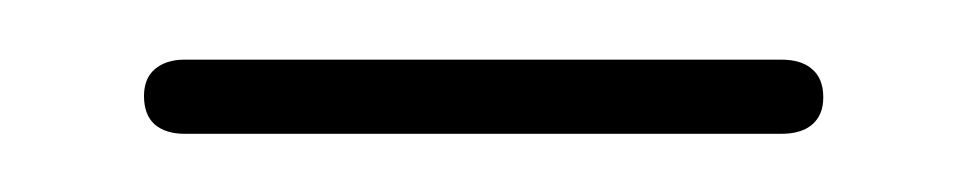

<svg xmlns="http://www.w3.org/2000/svg" viewBox="-20 -602 332 66"><path d="M29.5 -569Q29.5 -575 33.2 -578.2Q37 -581.5 43.5 -581.5H248.5Q255.5 -581.5 259.2 -578.2Q263 -575 263 -568.5Q263 -562.5 259.2 -559.2Q255.5 -556 248.5 -556H43.5Q37 -556 33.2 -559.2Q29.5 -562.5 29.5 -569Z"/></svg>

Font: Fraunces Thin
Style: Regular
Weight: 250
Version: Version 1.000;[b76b70a41]